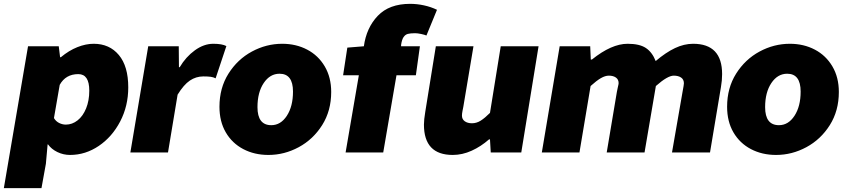

<svg xmlns="http://www.w3.org/2000/svg" viewBox="-55 -794 4411 1000"><path d="M91 -553H251L258 -496H262Q304 -531 348 -548.5Q392 -566 433 -566Q515 -566 564 -507.5Q613 -449 613 -339Q613 -242 571 -161.5Q529 -81 459.5 -34Q390 13 310 13Q275 13 244 -2Q213 -17 195 -42H193L184 59L161 186H-35ZM410 -322Q410 -408 353 -408Q287 -408 256 -352L226 -179Q236 -162 253 -153.5Q270 -145 288 -145Q321 -145 349 -167Q377 -189 393.5 -229.5Q410 -270 410 -322Z M717 -553H876L877 -444H881Q913 -498 960 -532Q1007 -566 1056 -566Q1102 -566 1124 -554L1068 -386Q1057 -392 1042.5 -394Q1028 -396 1004 -396Q966 -396 934 -374.5Q902 -353 870 -301L820 0H624Z M1088 -238Q1088 -336 1135 -410.5Q1182 -485 1257 -525.5Q1332 -566 1415 -566Q1487 -566 1545 -535.5Q1603 -505 1636.5 -448Q1670 -391 1670 -315Q1670 -217 1623 -142.5Q1576 -68 1501 -27.5Q1426 13 1343 13Q1270 13 1212 -17.5Q1154 -48 1121 -104.5Q1088 -161 1088 -238ZM1471 -317Q1471 -410 1401 -410Q1351 -410 1318.5 -361.5Q1286 -313 1286 -236Q1286 -142 1358 -142Q1407 -142 1439 -191Q1471 -240 1471 -317Z M1814 -402H1732L1754 -546L1840 -553V-552Q1853 -649 1912.5 -711.5Q1972 -774 2081 -774Q2117 -774 2153.5 -766Q2190 -758 2221 -743L2166 -609Q2157 -613 2138.5 -617Q2120 -621 2107 -621Q2083 -621 2069.5 -617.5Q2056 -614 2047 -601Q2038 -588 2034 -560V-553H2132L2111 -402H2010L1941 0H1745Z M2153 -145Q2153 -170 2160 -212L2215 -553H2411L2358 -237Q2358 -237 2354 -217Q2351 -202 2351 -192Q2351 -173 2365.5 -162.5Q2380 -152 2403 -152Q2427 -152 2448.5 -165.5Q2470 -179 2497 -206L2553 -553H2750L2660 0H2501L2497 -68H2492Q2450 -31 2401.5 -9Q2353 13 2303 13Q2153 13 2153 -145Z M2860 -553H3019L3022 -484H3028Q3130 -566 3214 -566Q3276 -566 3309 -544Q3342 -522 3360 -476Q3413 -521 3460.5 -543.5Q3508 -566 3555 -566Q3706 -566 3706 -408Q3706 -375 3700 -341L3643 0H3445L3500 -316Q3507 -353 3507 -360Q3507 -380 3492.5 -390Q3478 -400 3454 -400Q3422 -400 3361 -346L3302 0H3105L3158 -316L3163 -340Q3167 -356 3167 -361Q3167 -380 3153 -390Q3139 -400 3116 -400Q3097 -400 3074.5 -387Q3052 -374 3021 -346L2963 0H2767Z M3732 -238Q3732 -336 3779 -410.5Q3826 -485 3901 -525.5Q3976 -566 4059 -566Q4131 -566 4189 -535.5Q4247 -505 4280.5 -448Q4314 -391 4314 -315Q4314 -217 4267 -142.5Q4220 -68 4145 -27.5Q4070 13 3987 13Q3914 13 3856 -17.5Q3798 -48 3765 -104.5Q3732 -161 3732 -238ZM4115 -317Q4115 -410 4045 -410Q3995 -410 3962.5 -361.5Q3930 -313 3930 -236Q3930 -142 4002 -142Q4051 -142 4083 -191Q4115 -240 4115 -317Z"/></svg>

Font: Nebula Sans Black
Style: Regular
Weight: 900
Italic angle: -9°
Designer: Paul D. Hunt for Adobe (as Source Sans)
Foundry: Nebula Entertainment & Broadcasting LLC
Version: Version 1.010